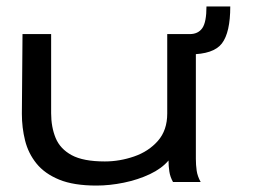

<svg xmlns="http://www.w3.org/2000/svg" viewBox="-20 -566 790 597"><path d="M280 11Q209 11 164 -7.5Q119 -26 93.5 -57.5Q68 -89 58 -129Q48 -169 48 -212L50 -460H139V-214Q139 -171 153 -137Q167 -103 203 -83.5Q239 -64 306 -64Q352 -64 397 -79.5Q442 -95 471 -128Q500 -161 500 -213V-460H589V-72Q589 -53 591.5 -35.5Q594 -18 604 0H518Q509 -16 506.5 -33Q504 -50 504 -67Q483 -42 446 -24.5Q409 -7 365 2Q321 11 280 11ZM696 -546Q696 -465 670 -431Q644 -397 570 -397V-460Q596 -460 609 -478.5Q622 -497 622 -546Z"/></svg>

Font: Inconsolata ExtraExpanded Medium
Style: Regular
Weight: 500
Width: 8
Monospace: yes
Designer: Raph Levien, Cyreal, Brenton Simpson
Foundry: Raph Levien, Cyreal, Google
Version: Version 3.001; ttfautohint (v1.8.2.53-6de2)